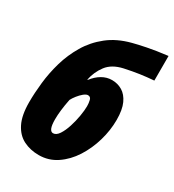

<svg xmlns="http://www.w3.org/2000/svg" viewBox="-187 -876 899 993"><g transform="rotate(30 262.5 -380.0)"><path d="M199.2 9.8Q148.4 9.8 107.7 -10.7Q66.9 -31.2 43.5 -77.9Q20 -124.5 20 -203.1Q20 -256.8 26.9 -320.1Q33.7 -383.3 52.2 -447.5Q70.8 -511.7 105 -569.3Q139.2 -627 193.6 -670.2Q248 -713.4 327.1 -733.9Q356 -741.7 405.8 -751.7Q455.6 -761.7 524.9 -770V-623Q481.4 -619.6 442.6 -614Q403.8 -608.4 356 -598.1Q292.5 -584 262.5 -544.2Q232.4 -504.4 222.2 -454.1H225.1Q247.6 -483.4 275.6 -499.8Q303.7 -516.1 335 -516.1Q368.7 -516.1 396.5 -499.5Q424.3 -482.9 441.2 -446.3Q458 -409.7 458 -349.1Q458 -287.1 439.7 -223.9Q421.4 -160.6 387.5 -107.7Q353.5 -54.7 305.7 -22.5Q257.8 9.8 199.2 9.8ZM207 -125Q225.6 -125 241 -148.2Q256.3 -171.4 267.3 -205.8Q278.3 -240.2 284.2 -275.4Q290 -310.5 290 -334Q290 -352.5 285.9 -369.4Q281.7 -386.2 266.1 -386.2Q255.4 -386.2 241.2 -374.5Q227.1 -362.8 214.4 -346.7Q201.7 -330.6 194.8 -316.9Q180.2 -243.7 180.2 -192.9Q180.2 -125 207 -125Z"/></g></svg>

Font: Open Sans Condensed ExtraBold
Style: Italic
Weight: 800
Width: 3
Italic angle: -12°
Designer: Monotype Design Team
Foundry: Monotype Imaging Inc.
Version: Version 3.003; ttfautohint (v1.8.4)